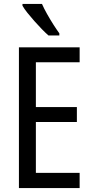

<svg xmlns="http://www.w3.org/2000/svg" viewBox="-20 -954 471 974"><path d="M384 0H76V-714H384V-638H162V-411H370V-335H162V-77H384ZM193 -934Q203 -911 218.5 -883.5Q234 -856 250.5 -830Q267 -804 281 -785V-774H226Q211 -787 192 -806.5Q173 -826 154 -847.5Q135 -869 119 -889Q103 -909 94 -925V-934Z"/></svg>

Font: Noto Sans Display Condensed
Style: Regular
Weight: 400
Width: 3
Designer: Monotype Design Team
Foundry: Monotype Imaging Inc.
Version: Version 2.003